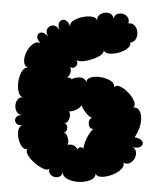

<svg xmlns="http://www.w3.org/2000/svg" viewBox="-55 -823 752 893"><g transform="rotate(5 321.0 -376.5)"><path d="M587 -207Q616 -204 624 -191.5Q632 -179 621 -168Q610 -157 582 -160Q597 -153 599.5 -137.5Q602 -122 595 -107.5Q588 -93 574.5 -85.5Q561 -78 545 -85Q551 -73 542 -59.5Q533 -46 516 -34.5Q499 -23 479 -16.5Q459 -10 443 -10.5Q427 -11 421 -23Q422 -6 407 4.5Q392 15 369.5 19.5Q347 24 324 21.5Q301 19 285 9.5Q269 0 268 -17Q266 -1 255 5.5Q244 12 231.5 9.5Q219 7 210.5 -2.5Q202 -12 205 -28Q199 -19 184 -22.5Q169 -26 151 -36.5Q133 -47 118 -60.5Q103 -74 96 -87.5Q89 -101 95 -109Q80 -105 68 -119Q56 -133 49.5 -154Q43 -175 45.5 -193.5Q48 -212 62 -217Q40 -214 31 -225.5Q22 -237 28.5 -250Q35 -263 57 -265Q40 -264 31 -276.5Q22 -289 21.5 -305Q21 -321 29 -334Q37 -347 55 -347Q41 -348 34 -363Q27 -378 25.5 -398.5Q24 -419 28.5 -439.5Q33 -460 42 -473.5Q51 -487 64 -486Q46 -493 44 -514.5Q42 -536 51.5 -559.5Q61 -583 77.5 -597.5Q94 -612 112 -605Q93 -623 95 -637.5Q97 -652 112 -654.5Q127 -657 145 -639Q131 -660 139 -675.5Q147 -691 164.5 -692Q182 -693 196 -672Q184 -697 192 -711Q200 -725 216 -722Q232 -719 244 -693Q239 -709 255 -722Q271 -735 295.5 -742.5Q320 -750 341 -748.5Q362 -747 366 -731Q363 -747 372.5 -757.5Q382 -768 396.5 -771.5Q411 -775 424 -770Q437 -765 441 -749Q445 -766 457.5 -771.5Q470 -777 484 -774Q498 -771 506.5 -760Q515 -749 512 -732Q530 -736 542 -724.5Q554 -713 557 -695.5Q560 -678 553 -663Q546 -648 528 -644Q533 -630 517.5 -615.5Q502 -601 478.5 -592.5Q455 -584 434.5 -584.5Q414 -585 408 -599Q412 -588 398.5 -575.5Q385 -563 362.5 -553Q340 -543 318.5 -539Q297 -535 286 -541Q297 -526 286.5 -512.5Q276 -499 258 -506Q267 -497 263.5 -480.5Q260 -464 249 -457Q263 -458 272 -451Q290 -462 311 -462Q332 -462 341 -444Q342 -461 362.5 -467.5Q383 -474 409 -471.5Q435 -469 454 -458.5Q473 -448 471 -431Q481 -443 501 -435.5Q521 -428 540.5 -410.5Q560 -393 569.5 -374Q579 -355 569 -344Q590 -348 601 -328.5Q612 -309 609.5 -276Q607 -243 587 -207ZM392 -229Q378 -228 372.5 -239Q367 -250 369 -263Q371 -276 382 -280Q369 -282 352 -300Q335 -318 328 -334Q321 -320 303.5 -310Q286 -300 272 -301Q279 -292 278.5 -278Q278 -264 271 -253.5Q264 -243 250 -244Q264 -245 268.5 -233.5Q273 -222 269 -211Q265 -200 253 -200Q263 -201 270 -191.5Q277 -182 280 -168.5Q283 -155 280 -144Q292 -150 306.5 -145Q321 -140 326 -127Q330 -136 338.5 -138.5Q347 -141 355 -134Q354 -146 359 -164.5Q364 -183 373 -200.5Q382 -218 392 -229Z"/></g></svg>

Font: Rubik Bubbles
Style: Regular
Weight: 400
Designer: Hubert and Fischer, NaN
Foundry: Hubert and Fischer, NaN
Version: Version 2.200